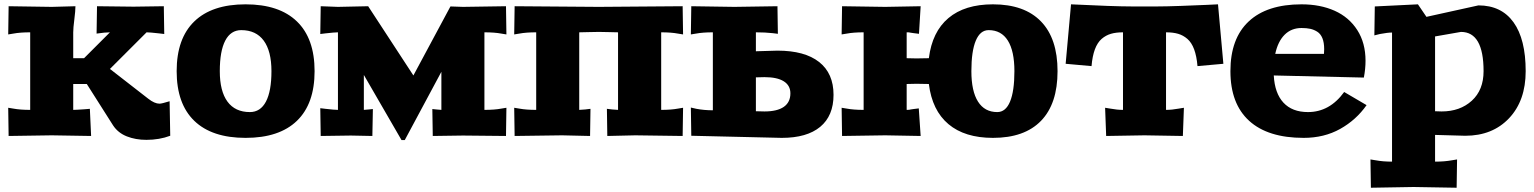

<svg xmlns="http://www.w3.org/2000/svg" viewBox="-20 -630 7120 891"><path d="M740.2 -601.1 742.2 -472.2 717.8 -475.1Q674.8 -480 660.2 -480L490.2 -310.1L668 -171.9Q697.3 -148.9 720.2 -148.9Q730.5 -148.9 767.1 -160.2L770 0Q719.7 19 659.2 19Q609.4 19 568.6 2.9Q527.8 -13.2 504.9 -47.9L382.8 -240.2H319.8V-120.1Q333 -120.1 373 -123L397 -125L402.8 1L220.2 -2L20 1L18.1 -129.9L42 -126Q73.2 -120.1 120.1 -120.1V-480Q73.2 -480 42 -474.1L18.1 -470.2L20 -601.1L220.2 -598.1L330.1 -601.1Q330.1 -580.6 325 -540.3Q319.8 -500 319.8 -480V-359.9H370.1L490.2 -480Q468.3 -480 428.2 -474.1L430.2 -601.1L600.1 -599.1Z M1357.9 -530.5Q1439.9 -451.2 1439.9 -299.8Q1439.9 -148.4 1357.9 -69.3Q1275.9 9.8 1119.6 9.8Q963.4 9.8 881.6 -69.3Q799.8 -148.4 799.8 -299.8Q799.8 -451.2 881.6 -530.5Q963.4 -609.9 1119.6 -609.9Q1275.9 -609.9 1357.9 -530.5ZM1099.6 -490.2Q1050.8 -490.2 1025.4 -441.7Q1000 -393.1 1000 -299.8Q1000 -207 1035.6 -158.4Q1071.3 -109.9 1139.6 -109.9Q1188.5 -109.9 1214.1 -158.4Q1239.7 -207 1239.7 -299.8Q1239.7 -392.6 1203.9 -441.4Q1168 -490.2 1099.6 -490.2Z M2328.1 -601.1 2330.1 -470.2 2306.2 -474.1Q2274.9 -480 2228 -480V-120.1Q2274.9 -120.1 2306.2 -126L2330.1 -129.9L2328.1 1L2128.4 -1L1988.3 1L1986.3 -124L2004.4 -122.1Q2023.9 -120.1 2028.3 -120.1V-296.9L1858.4 20H1843.3L1668.5 -282.2V-120.1Q1672.9 -120.1 1692.4 -122.1L1710.4 -124L1708 1L1608.4 -1L1468.3 1L1466.3 -127.9L1490.2 -125Q1533.2 -120.1 1548.3 -120.1V-480Q1533.2 -480 1490.2 -475.1L1466.3 -472.2L1468.3 -601.1L1548.3 -598.1L1688.5 -601.1L1898.4 -279.8L2070.3 -600.1L2128.4 -598.1Z M3147.9 -601.1 3149.9 -470.2 3126 -474.1Q3094.7 -480 3048.3 -480V-120.1Q3094.7 -120.1 3126 -126L3149.9 -129.9L3147.9 1L2928.2 -2L2798.3 1L2796.4 -125L2820.3 -122.1Q2846.2 -120.1 2848.1 -120.1V-480Q2840.3 -480 2806.6 -481Q2772.9 -481.9 2759.3 -481.9Q2745.6 -481.9 2710.9 -481Q2676.3 -480 2668 -480V-120.1Q2670.4 -120.1 2696.3 -122.1L2720.2 -125L2718.3 1L2588.4 -2L2368.2 1L2366.2 -129.9L2390.1 -126Q2421.4 -120.1 2468.3 -120.1V-480Q2421.4 -480 2390.1 -474.1L2366.2 -470.2L2368.2 -601.1L2758.3 -598.1Z M3487.8 -271V-113.8L3527.8 -112.8Q3586.4 -112.8 3617.2 -134Q3647.9 -155.3 3647.9 -196.8Q3647.9 -233.4 3617.2 -252.7Q3586.4 -272 3527.8 -272ZM3587.9 -601.1 3589.8 -473.1 3565.9 -476.1Q3531.2 -480 3487.8 -480V-392.1L3587.9 -395Q3714.4 -395 3781.2 -342.3Q3848.1 -289.6 3848.1 -189.9Q3848.1 -92.8 3786.4 -41.5Q3724.6 9.8 3607.9 9.8L3188 0L3186 -130.9L3211.9 -125Q3248 -118.2 3288.1 -118.2V-480Q3241.2 -480 3210 -474.1L3186 -470.2L3188 -601.1L3388.2 -598.1Z M4687.5 -299.8Q4687.5 -393.1 4657 -441.7Q4626.5 -490.2 4567.9 -490.2Q4528.8 -490.2 4508.3 -441.4Q4487.8 -392.6 4487.8 -299.8Q4487.8 -207 4518.6 -158.4Q4549.3 -109.9 4607.9 -109.9Q4647 -109.9 4667.2 -158.4Q4687.5 -207 4687.5 -299.8ZM4252.4 -601.1 4244.6 -473.1 4220.7 -476.1Q4213.9 -477.1 4209.2 -477.8Q4204.6 -478.5 4202.9 -478.8Q4201.2 -479 4199.5 -479.5Q4197.8 -480 4195.3 -480Q4192.9 -480 4187.5 -480V-359.9Q4207.5 -358.9 4232.9 -358.9Q4264.6 -358.9 4290.5 -359.9Q4305.7 -482.4 4381.3 -546.1Q4457 -609.9 4587.9 -609.9Q4733.9 -609.9 4810.8 -530.5Q4887.7 -451.2 4887.7 -299.8Q4887.7 -148.4 4811 -69.3Q4734.4 9.8 4587.9 9.8Q4457 9.8 4381.3 -54Q4305.7 -117.7 4290.5 -240.2Q4264.6 -241.2 4232.9 -241.2Q4207.5 -241.2 4187.5 -240.2V-120.1Q4193.8 -120.1 4196.8 -120.4Q4199.7 -120.6 4200.7 -120.8Q4201.7 -121.1 4206.5 -122.1Q4211.4 -123 4219.7 -124L4243.7 -127L4252.4 1L4087.9 -2L3887.7 1L3885.7 -129.9L3909.7 -126Q3940.9 -120.1 3987.8 -120.1V-480Q3940.9 -480 3909.7 -474.1L3885.7 -470.2L3887.7 -601.1L4087.9 -598.1Z M5632.3 -609.9 5657.2 -334 5537.1 -323.2Q5533.2 -369.6 5521.5 -401.1Q5509.8 -432.6 5490.2 -449.5Q5470.7 -466.3 5447.3 -473.1Q5423.8 -480 5391.1 -480V-120.1Q5418.9 -120.1 5450.2 -126L5474.1 -129.9L5469.2 1L5291 -2L5113.3 1L5108.4 -129.9L5132.3 -126Q5163.6 -120.1 5191.4 -120.1V-480Q5158.7 -480 5135.3 -473.1Q5111.8 -466.3 5092.3 -449.5Q5072.8 -432.6 5061 -401.1Q5049.3 -369.6 5045.4 -323.2L4925.3 -334L4950.2 -609.9Q5150.4 -600.1 5230.5 -600.1H5352.1Q5387.7 -600.1 5457.8 -602.5Q5527.8 -605 5580.1 -607.4Z M6020 -609.9Q6106.9 -609.9 6173.6 -580.1Q6240.2 -550.3 6278.6 -490.5Q6316.9 -430.7 6316.9 -348.1Q6316.9 -310.1 6309.1 -270L5891.1 -279.8Q5895.5 -197.3 5936 -153.6Q5976.6 -109.9 6049.8 -109.9Q6150.4 -109.9 6217.8 -203.1L6321.8 -142.1Q6273.4 -73.2 6199.2 -31.7Q6125 9.8 6029.8 9.8Q5863.8 9.8 5776.9 -69.3Q5689.9 -148.4 5689.9 -299.8Q5689.9 -451.2 5774.7 -530.5Q5859.4 -609.9 6020 -609.9ZM6020 -500Q5972.7 -500 5941.4 -468.8Q5910.2 -437.5 5897.9 -379.9H6124Q6125 -387.7 6125 -401.9Q6125 -432.6 6116.7 -452.9Q6108.4 -473.1 6092.8 -482.9Q6077.1 -492.7 6060.3 -496.3Q6043.5 -500 6020 -500Z M6560.1 -609.9 6599.6 -551.8 6840.8 -605Q6947.3 -605 7003.7 -526.6Q7060.1 -448.2 7060.1 -299.8Q7060.1 -163.1 6983.2 -81.5Q6906.2 0 6779.8 0L6639.6 -3.9V120.1Q6684.1 120.1 6717.8 113.8L6741.7 109.9L6739.7 241.2L6540 237.8L6341.8 241.2L6339.8 109.9L6363.8 113.8Q6397.5 120.1 6439.9 120.1V-479Q6419.9 -479 6383.8 -472.2L6357.9 -465.8L6359.9 -600.1ZM6639.6 -460.9V-113.8L6669.9 -112.8Q6755.4 -112.8 6810.1 -162.6Q6864.7 -212.4 6864.7 -299.8Q6864.7 -481.9 6759.8 -481.9Z"/></svg>

Font: Zantroke
Style: Regular
Weight: 500
Foundry: gluk
Version: Version 0.36